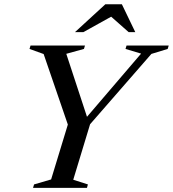

<svg xmlns="http://www.w3.org/2000/svg" viewBox="-20 -904 832 924"><path d="M659 -646 584 -668.5 589 -685H792L787 -668.5L708.5 -644.5L413.5 -306L332.5 -39L403 -16.5L398.5 0H139L144 -16.5L226 -40.5L306.5 -304.5L190 -644L122 -668.5L127 -685H389L384 -668.5L299 -645L405 -322.5L382.5 -323ZM341 -749.5 487 -883.5H566.5L631 -749.5H599L505.5 -832H530L381.5 -749.5Z"/></svg>

Font: Newsreader 36pt Medium
Style: Italic
Weight: 500
Italic angle: -17°
Designer: Hugues Gentile
Foundry: Production Type
Version: Version 1.003